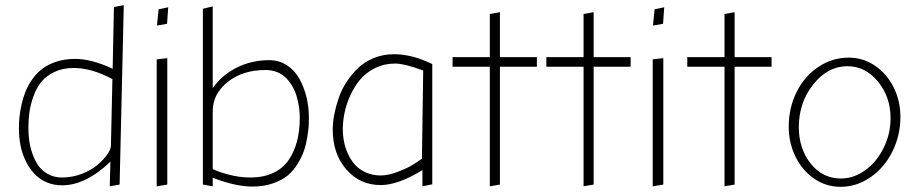

<svg xmlns="http://www.w3.org/2000/svg" viewBox="-20 -723 3545 743"><path d="M420.9 -695.8 416 -457Q333.5 -495.1 271 -495.1Q231.4 -495.1 199 -484.6Q166.5 -474.1 144.3 -457.3Q122.1 -440.4 105.2 -416.7Q88.4 -393.1 78.9 -369.1Q69.3 -345.2 63.2 -317.6Q57.1 -290 55.2 -268.6Q53.2 -247.1 53.2 -225.1Q53.2 -191.9 59.3 -160.6Q65.4 -129.4 78.9 -101.3Q92.3 -73.2 111.6 -52Q130.9 -30.8 158.7 -18.3Q186.5 -5.9 220.2 -5.9Q311.5 -5.9 407.2 -97.2L404.8 -2L442.9 -8.8L459 -703.1ZM409.2 -158.2Q408.7 -144.5 394.3 -124.3Q379.9 -104 356.2 -84Q332.5 -64 295.9 -50Q259.3 -36.1 220.2 -36.1Q189.5 -36.1 165.8 -49.3Q142.1 -62.5 128.2 -82.5Q114.3 -102.5 105.2 -129.2Q96.2 -155.8 93 -179.7Q89.8 -203.6 89.8 -228Q89.8 -259.3 93.8 -288.1Q97.7 -316.9 109.1 -349.4Q120.6 -381.8 139.2 -405.3Q157.7 -428.7 190.2 -444.3Q222.7 -460 265.1 -460Q334.5 -460 415 -417Z M630.9 -694.8 593.8 -687 587.4 -624 626.5 -630.9ZM586.4 -493.2V-2L627.4 -8.8V-498Z M1021.5 -490.2Q953.6 -490.2 895.8 -461.2Q837.9 -432.1 803.2 -381.8V-698.2L765.1 -689V-8.8L803.2 -2V-35.2Q891.6 -1 957 -1Q1001 -1 1036.4 -13.4Q1071.8 -25.9 1094 -44.4Q1116.2 -63 1132.6 -90.3Q1148.9 -117.7 1156.7 -140.9Q1164.6 -164.1 1169.2 -193.1Q1173.8 -222.2 1174.6 -237.1Q1175.3 -252 1175.3 -269Q1175.3 -309.1 1166 -347.2Q1156.7 -385.3 1138.7 -418Q1120.6 -450.7 1090.3 -470.5Q1060.1 -490.2 1021.5 -490.2ZM949.2 -36.1Q907.7 -36.1 866.5 -46.9Q825.2 -57.6 803.2 -68.8V-293Q803.2 -359.9 861.3 -406Q919.4 -452.1 1007.3 -452.1Q1032.7 -452.1 1053.7 -443.4Q1074.7 -434.6 1088.9 -419.4Q1103 -404.3 1113.3 -385.7Q1123.5 -367.2 1129.2 -345.9Q1134.8 -324.7 1137.5 -305.9Q1140.1 -287.1 1140.1 -269Q1140.1 -217.8 1129.4 -176.5Q1118.7 -135.3 1096.7 -103.3Q1074.7 -71.3 1037.1 -53.7Q999.5 -36.1 949.2 -36.1Z M1652.8 -475.1Q1575.2 -513.2 1504.9 -513.2Q1463.4 -513.2 1427.5 -498.8Q1391.6 -484.4 1366.5 -460.4Q1341.3 -436.5 1321.5 -406.5Q1301.8 -376.5 1290.5 -343.3Q1279.3 -310.1 1273.4 -279.5Q1267.6 -249 1267.6 -222.2Q1267.6 -127.4 1320.3 -67.1Q1373 -6.8 1453.6 -6.8Q1520.5 -6.8 1614.7 -64.9V-2L1652.8 -9.8ZM1451.7 -43.9Q1420.9 -44.4 1395.8 -55.7Q1370.6 -66.9 1354.2 -85Q1337.9 -103 1326.9 -126.7Q1315.9 -150.4 1311.3 -174.8Q1306.6 -199.2 1306.6 -224.1Q1306.6 -253.4 1313.2 -285.9Q1319.8 -318.4 1335.2 -352.8Q1350.6 -387.2 1373.3 -414.6Q1396 -441.9 1431.4 -459.5Q1466.8 -477.1 1509.8 -477.1Q1544.4 -477.1 1617.7 -450.2L1612.8 -108.9Q1594.7 -95.7 1574 -83.3Q1553.2 -70.8 1517.3 -57.4Q1481.4 -43.9 1451.7 -43.9Z M2057.6 -502H1914.6V-675.8L1875.5 -668.9V-502H1731.4V-464.8H1875.5V-2L1914.6 -8.8V-464.8H2057.6Z M2420.4 -502H2277.3V-675.8L2238.3 -668.9V-502H2094.2V-464.8H2238.3V-2L2277.3 -8.8V-464.8H2420.4Z M2550.3 -694.8 2513.2 -687 2506.8 -624 2545.9 -630.9ZM2505.9 -493.2V-2L2546.9 -8.8V-498Z M2965.8 -502H2822.8V-675.8L2783.7 -668.9V-502H2639.6V-464.8H2783.7V-2L2822.8 -8.8V-464.8H2965.8Z M3232.4 0Q3294.4 0 3347.9 -36.6Q3401.4 -73.2 3432.9 -135.7Q3464.4 -198.2 3464.4 -271Q3464.4 -332.5 3438.2 -385Q3412.1 -437.5 3366 -468.8Q3319.8 -500 3264.6 -500Q3200.7 -500 3147 -464.1Q3093.3 -428.2 3062.7 -366.9Q3032.2 -305.7 3032.2 -232.9Q3032.2 -170.4 3058.3 -116.9Q3084.5 -63.5 3130.6 -31.7Q3176.8 0 3232.4 0ZM3259.3 -466.8Q3328.6 -466.8 3377.4 -407.5Q3426.3 -348.1 3426.3 -266.1Q3426.3 -204.6 3399.4 -150.4Q3372.6 -96.2 3328.1 -64.2Q3283.7 -32.2 3234.4 -32.2Q3163.1 -32.2 3117.2 -90.1Q3071.3 -147.9 3071.3 -231Q3071.3 -326.2 3127.2 -396.5Q3183.1 -466.8 3259.3 -466.8Z"/></svg>

Font: Comic Neue Angular Light
Style: Regular
Weight: 300
Designer: Craig Rozynski
Foundry: Craig Rozynski
Version: Version 2.003